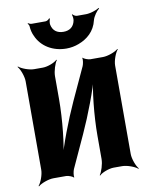

<svg xmlns="http://www.w3.org/2000/svg" viewBox="-88 -826 711 915"><g transform="rotate(-10 268.0 -368.0)"><path d="M330 -502 258 -346C219 -261 175 -146 157 -75L161 -74C179 -145 192 -269 192 -366V-478C192 -502 204 -539 214 -552L212 -554C201 -542 166 -528 142 -528H100C76 -528 39 -542 26 -554L24 -552C36 -539 50 -502 50 -478V-50C50 -26 36 11 24 24L26 26C39 14 76 0 100 0H162C172 0 194 8 197 14L199 12C196 6 200 -17 204 -26L276 -183C315 -268 359 -383 376 -453L373 -454C355 -384 342 -260 342 -163V-50C342 -26 330 11 320 24L322 26C333 14 368 0 392 0H433C457 0 494 14 507 26L509 24C497 11 483 -26 483 -50V-478C483 -502 497 -539 509 -552L507 -554C494 -542 457 -528 433 -528H372C362 -528 340 -536 337 -542L335 -540C338 -533 334 -511 330 -502ZM269 -679C238 -679 218 -694 212 -723C210 -731 213 -747 216 -752L212 -754C209 -749 200 -743 193 -743H125C120 -743 112 -747 109 -749L107 -746C110 -744 114 -738 114 -733C115 -716 119 -699 126 -685C149 -631 204 -598 269 -598C290 -598 311 -602 329 -609C372 -625 409 -656 421 -708C426 -727 443 -750 455 -759L453 -762C440 -753 409 -743 389 -743H345C338 -743 328 -749 325 -754L322 -752C325 -747 327 -731 325 -723C319 -694 299 -679 269 -679Z"/></g></svg>

Font: Asimov
Style: EdgeNar
Weight: 500
Designer: Google
Version: Version 2.000980: 2014